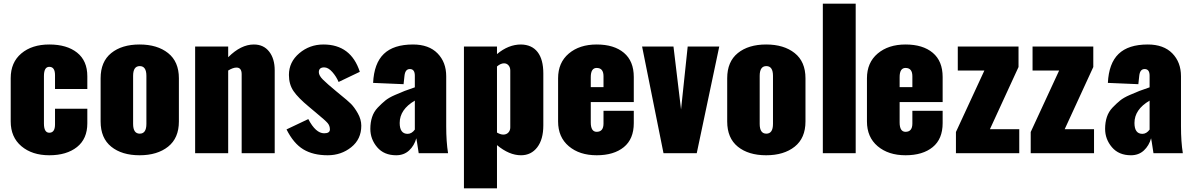

<svg xmlns="http://www.w3.org/2000/svg" viewBox="-20 -830 6463 1040"><path d="M247 11Q154 11 96 -38Q38 -87 38 -172V-407Q38 -492 95.5 -540.5Q153 -589 247 -589Q342 -589 397.5 -545Q453 -501 453 -417V-348H278V-423Q278 -468 247 -468Q218 -468 218 -418V-161Q218 -111 247 -111Q278 -111 278 -156V-241H453V-162Q453 -78 397 -33.5Q341 11 247 11Z M525 -172V-406Q525 -496 582.5 -542.5Q640 -589 736 -589Q832 -589 890.5 -542.5Q949 -496 949 -406V-172Q949 -82 890.5 -35.5Q832 11 736 11Q640 11 582.5 -35.5Q525 -82 525 -172ZM773 -159V-419Q773 -472 737 -472Q701 -472 701 -419V-159Q701 -106 737 -106Q773 -106 773 -159Z M1037 0V-578H1216V-520Q1285 -589 1355 -589Q1408 -589 1438 -550.5Q1468 -512 1468 -449V0H1289V-428Q1289 -464 1261 -464Q1242 -464 1216 -448V0Z M1755 11Q1676 11 1623 -21Q1570 -53 1532 -129L1650 -185Q1690 -108 1736 -108Q1767 -108 1767 -129Q1767 -149 1754.5 -163.5Q1742 -178 1697 -215Q1685 -225 1678 -231L1653 -252Q1595 -300 1570 -336.5Q1545 -373 1545 -424Q1545 -494 1601 -541.5Q1657 -589 1732 -589Q1881 -589 1929 -441L1814 -386Q1802 -415 1780 -440Q1758 -465 1736 -465Q1707 -465 1707 -439Q1707 -421 1729 -399Q1751 -377 1803 -334L1826 -315Q1861 -287 1880 -268.5Q1899 -250 1918 -216.5Q1937 -183 1937 -149Q1937 -76 1882.5 -32.5Q1828 11 1755 11Z M2126 11Q2060 11 2023 -32.5Q1986 -76 1986 -132Q1986 -167 1995.5 -196Q2005 -225 2026 -247Q2047 -269 2066.5 -285Q2086 -301 2119.5 -315.5Q2153 -330 2172 -337.5Q2191 -345 2227 -357V-420Q2227 -456 2200 -456Q2175 -456 2171 -420L2166 -374L2001 -381Q2006 -487 2059 -538Q2112 -589 2217 -589Q2303 -589 2350 -541Q2397 -493 2397 -417V-146Q2397 -62 2407 0H2248Q2236 -80 2235 -81Q2224 -41 2196 -15Q2168 11 2126 11ZM2188 -105Q2210 -105 2227 -128V-285Q2145 -237 2145 -164Q2145 -105 2188 -105Z M2493 190V-578H2672V-537Q2734 -589 2802 -589Q2861 -588 2892 -548Q2923 -508 2923 -432V-151Q2923 -75 2890 -32Q2857 11 2802 11Q2738 11 2672 -44V190ZM2706 -101Q2723 -101 2733.5 -112Q2744 -123 2744 -140V-448Q2744 -465 2734.5 -476Q2725 -487 2710 -487Q2692 -487 2672 -470V-112Q2691 -101 2706 -101Z M3003 -172V-406Q3003 -491 3061 -540Q3119 -589 3212 -589Q3306 -589 3359.5 -544Q3413 -499 3413 -413V-277H3180V-167Q3180 -116 3212 -116Q3249 -116 3249 -161V-230H3413V-163Q3413 -77 3359 -33Q3305 11 3212 11Q3119 11 3061 -38Q3003 -87 3003 -172ZM3180 -358H3249V-417Q3249 -462 3212 -462Q3180 -462 3180 -412Z M3574 0 3458 -578H3628L3669 -237L3705 -578H3876L3754 0Z M3919 -172V-406Q3919 -496 3976.5 -542.5Q4034 -589 4130 -589Q4226 -589 4284.5 -542.5Q4343 -496 4343 -406V-172Q4343 -82 4284.5 -35.5Q4226 11 4130 11Q4034 11 3976.5 -35.5Q3919 -82 3919 -172ZM4167 -159V-419Q4167 -472 4131 -472Q4095 -472 4095 -419V-159Q4095 -106 4131 -106Q4167 -106 4167 -159Z M4437 0V-810H4615V0Z M4676 -172V-406Q4676 -491 4734 -540Q4792 -589 4885 -589Q4979 -589 5032.5 -544Q5086 -499 5086 -413V-277H4853V-167Q4853 -116 4885 -116Q4922 -116 4922 -161V-230H5086V-163Q5086 -77 5032 -33Q4978 11 4885 11Q4792 11 4734 -38Q4676 -87 4676 -172ZM4853 -358H4922V-417Q4922 -462 4885 -462Q4853 -462 4853 -412Z M5158 0V-115L5312 -448H5168V-578H5497V-467L5342 -130H5501V0Z M5563 0V-115L5717 -448H5573V-578H5902V-467L5747 -130H5906V0Z M6106 11Q6040 11 6003 -32.5Q5966 -76 5966 -132Q5966 -167 5975.5 -196Q5985 -225 6006 -247Q6027 -269 6046.5 -285Q6066 -301 6099.5 -315.5Q6133 -330 6152 -337.5Q6171 -345 6207 -357V-420Q6207 -456 6180 -456Q6155 -456 6151 -420L6146 -374L5981 -381Q5986 -487 6039 -538Q6092 -589 6197 -589Q6283 -589 6330 -541Q6377 -493 6377 -417V-146Q6377 -62 6387 0H6228Q6216 -80 6215 -81Q6204 -41 6176 -15Q6148 11 6106 11ZM6168 -105Q6190 -105 6207 -128V-285Q6125 -237 6125 -164Q6125 -105 6168 -105Z"/></svg>

Font: Oswald Heavy
Style: Regular
Weight: 400
Designer: Vernon Adams
Foundry: Vernon Adams
Version: Version 4.101